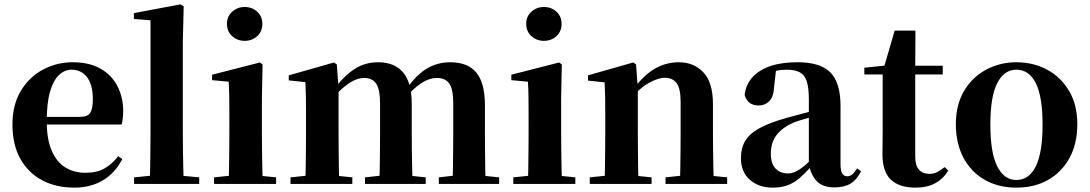

<svg xmlns="http://www.w3.org/2000/svg" viewBox="-20 -842 4989 879"><path d="M320 17Q237 17 173.5 -16.5Q110 -50 73.5 -114.5Q37 -179 37 -272Q37 -363 76 -427Q115 -491 178 -524Q241 -557 313 -557Q389 -557 440.5 -527.5Q492 -498 518 -447Q544 -396 544 -333Q544 -299 537 -272H101V-307H347Q381 -307 393 -325.5Q405 -344 405 -388Q405 -454 378.5 -488.5Q352 -523 307 -523Q276 -523 250 -498.5Q224 -474 209 -422Q194 -370 194 -286Q194 -204 217 -151.5Q240 -99 280 -75Q320 -51 371 -51Q424 -51 459.5 -71.5Q495 -92 521 -127L540 -114Q508 -51 452 -17Q396 17 320 17Z M594 0V-30L705 -41H776L892 -30V0ZM666 0Q667 -36 667.5 -76.5Q668 -117 668.5 -158Q669 -199 669 -236V-749L593 -755V-782L806 -822L821 -813L817 -653V-236Q817 -199 817.5 -158Q818 -117 819 -76.5Q820 -36 821 0Z M960 0V-30L1066 -41H1136L1244 -30V0ZM1027 0Q1028 -26 1028.5 -68Q1029 -110 1029.5 -156Q1030 -202 1030 -236V-313Q1030 -363 1029.5 -398Q1029 -433 1027 -468L951 -475V-500L1170 -556L1182 -547L1179 -390V-236Q1179 -202 1179.5 -156Q1180 -110 1181 -68Q1182 -26 1183 0ZM1100 -655Q1067 -655 1043 -676.5Q1019 -698 1019 -733Q1019 -767 1043 -788.5Q1067 -810 1100 -810Q1134 -810 1157.5 -788.5Q1181 -767 1181 -733Q1181 -698 1157.5 -676.5Q1134 -655 1100 -655Z M1310 0V-30L1415 -41H1486L1593 -30V0ZM1378 0Q1379 -26 1379.5 -68Q1380 -110 1380.5 -156Q1381 -202 1381 -236V-317Q1381 -366 1380.5 -397.5Q1380 -429 1378 -466L1302 -474V-497L1509 -556L1522 -547L1530 -438V-435V-236Q1530 -202 1530.5 -156Q1531 -110 1531.5 -68Q1532 -26 1533 0ZM1651 0V-30L1752 -41H1824L1929 -30V0ZM1716 0Q1718 -26 1718.5 -67.5Q1719 -109 1719.5 -155Q1720 -201 1720 -236V-368Q1720 -432 1702.5 -458.5Q1685 -485 1648 -485Q1611 -485 1571.5 -456.5Q1532 -428 1495 -382L1491 -431H1508Q1551 -491 1600 -524Q1649 -557 1711 -557Q1786 -557 1825.5 -510.5Q1865 -464 1865 -365V-236Q1865 -201 1865.5 -155Q1866 -109 1867 -67.5Q1868 -26 1869 0ZM1989 0V-30L2085 -41H2159L2265 -30V0ZM2052 0Q2053 -26 2053.5 -67.5Q2054 -109 2054.5 -155Q2055 -201 2055 -236V-368Q2055 -435 2036.5 -460Q2018 -485 1981 -485Q1944 -485 1906.5 -460Q1869 -435 1828 -384L1822 -439H1844Q1889 -502 1936.5 -529.5Q1984 -557 2041 -557Q2122 -557 2161 -509.5Q2200 -462 2200 -360V-236Q2200 -201 2200.5 -155Q2201 -109 2201.5 -67.5Q2202 -26 2203 0Z M2330 0V-30L2436 -41H2506L2614 -30V0ZM2397 0Q2398 -26 2398.5 -68Q2399 -110 2399.5 -156Q2400 -202 2400 -236V-313Q2400 -363 2399.5 -398Q2399 -433 2397 -468L2321 -475V-500L2540 -556L2552 -547L2549 -390V-236Q2549 -202 2549.5 -156Q2550 -110 2551 -68Q2552 -26 2553 0ZM2470 -655Q2437 -655 2413 -676.5Q2389 -698 2389 -733Q2389 -767 2413 -788.5Q2437 -810 2470 -810Q2504 -810 2527.5 -788.5Q2551 -767 2551 -733Q2551 -698 2527.5 -676.5Q2504 -655 2470 -655Z M2680 0V-30L2785 -41H2856L2963 -30V0ZM2748 0Q2749 -26 2749.5 -68Q2750 -110 2750.5 -156Q2751 -202 2751 -236V-316Q2751 -365 2750.5 -397Q2750 -429 2748 -465L2672 -473V-497L2879 -556L2892 -547L2900 -435V-432V-236Q2900 -202 2900.5 -156Q2901 -110 2901.5 -68Q2902 -26 2903 0ZM3027 0V-30L3130 -41H3200L3309 -30V0ZM3093 0Q3094 -26 3094.5 -67.5Q3095 -109 3095.5 -155Q3096 -201 3096 -236V-376Q3096 -437 3077.5 -461.5Q3059 -486 3023 -486Q2993 -486 2950 -462Q2907 -438 2864 -386L2860 -431H2876Q2933 -504 2983 -530.5Q3033 -557 3087 -557Q3157 -557 3200.5 -510.5Q3244 -464 3244 -365V-236Q3244 -201 3244.5 -155Q3245 -109 3246 -67.5Q3247 -26 3248 0Z M3517 17Q3454 17 3413 -19Q3372 -55 3372 -118Q3372 -163 3391 -196Q3410 -229 3456 -254.5Q3502 -280 3580 -302Q3619 -313 3669.5 -326Q3720 -339 3760 -349V-323Q3720 -313 3680 -302Q3640 -291 3616 -282Q3564 -260 3536.5 -225.5Q3509 -191 3509 -138Q3509 -93 3530.5 -70.5Q3552 -48 3588 -48Q3602 -48 3619.5 -55Q3637 -62 3660.5 -81Q3684 -100 3716 -136L3733 -81H3695Q3667 -50 3642 -28Q3617 -6 3587.5 5.5Q3558 17 3517 17ZM3800 16Q3746 16 3718.5 -13.5Q3691 -43 3683 -92V-95V-387Q3683 -440 3673.5 -469.5Q3664 -499 3641.5 -511Q3619 -523 3581 -523Q3556 -523 3529.5 -517.5Q3503 -512 3466 -498L3533 -523L3524 -446Q3522 -398 3501.5 -378.5Q3481 -359 3454 -359Q3402 -359 3389 -408Q3397 -477 3459 -517Q3521 -557 3632 -557Q3736 -557 3782 -510Q3828 -463 3828 -357V-91Q3828 -60 3836 -47.5Q3844 -35 3859 -35Q3871 -35 3881 -43Q3891 -51 3904 -71L3922 -58Q3903 -19 3874 -1.5Q3845 16 3800 16Z M4096 -501V-541H4296V-501ZM4171 17Q4097 17 4058.5 -19.5Q4020 -56 4020 -135Q4020 -164 4020.5 -188Q4021 -212 4021 -242V-501H3937V-532L4044 -543L4026 -531L4076 -702H4171L4170 -524V-514V-125Q4170 -84 4187.5 -65Q4205 -46 4235 -46Q4255 -46 4270 -54Q4285 -62 4305 -77L4321 -61Q4299 -24 4262 -3.5Q4225 17 4171 17Z M4633 17Q4551 17 4488.5 -18.5Q4426 -54 4391 -119.5Q4356 -185 4356 -273Q4356 -362 4393.5 -425.5Q4431 -489 4494.5 -523Q4558 -557 4633 -557Q4710 -557 4773 -523.5Q4836 -490 4874 -426.5Q4912 -363 4912 -273Q4912 -184 4876.5 -119Q4841 -54 4778.5 -18.5Q4716 17 4633 17ZM4633 -18Q4691 -18 4722 -80.5Q4753 -143 4753 -271Q4753 -400 4722 -461.5Q4691 -523 4633 -523Q4577 -523 4545.5 -461.5Q4514 -400 4514 -271Q4514 -143 4545.5 -80.5Q4577 -18 4633 -18Z"/></svg>

Font: Noto Serif JP ExtraBold
Style: Regular
Weight: 800
Designer: Ryoko NISHIZUKA 西塚涼子 (kana & ideographs); Frank Grießhammer (Latin, Greek & Cyrillic); Wenlong ZHANG 张文龙 (bopomofo); San
Foundry: Adobe
Version: Version 2.003-H1;hotconv 1.1.1;makeotfexe 2.6.0